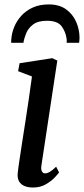

<svg xmlns="http://www.w3.org/2000/svg" viewBox="-20 -826 375 856"><path d="M127 10Q104.7 10 88.6 3.1Q72.5 -3.9 64.7 -17.9Q57 -31.9 58.9 -53.3Q60.9 -73.7 66.2 -108.5Q71.5 -143.4 78.3 -188.2Q85.2 -232.9 93.1 -283.3Q101 -333.6 108.5 -385.3Q116 -437 122.5 -485.1L60.7 -508.7L67.3 -544.1L213.1 -566.6L235.5 -556L164.7 -88.8Q161.9 -70.8 166.8 -62Q171.8 -53.1 180 -53.1Q190.2 -53.1 201.8 -59.7Q213.3 -66.2 230.3 -82.8L243.3 -57.2Q238.5 -50.1 223.2 -33.9Q207.8 -17.8 183.5 -3.9Q159.1 10 127 10ZM197.6 -806.3Q244 -806.3 274.2 -784.7Q304.4 -763.1 319.5 -728.8Q334.6 -694.5 334.6 -656.3Q334.5 -652.1 333.8 -645.6Q333.2 -639.1 332.7 -635.1H277.1Q277.4 -639.6 277.5 -643.8Q277.7 -648.1 277 -652.7Q272.7 -684.7 254.6 -709Q236.5 -733.4 189.3 -733.4Q149.5 -733.4 127.7 -716.9Q105.9 -700.4 96.7 -677.5Q87.4 -654.6 84.4 -635.1H29.8Q29.8 -639.3 29.9 -643.3Q29.9 -647.3 30.4 -650.8Q32.2 -678.1 43.3 -705.6Q54.4 -733 75.2 -755.9Q96 -778.8 126.4 -792.5Q156.8 -806.3 197.6 -806.3Z"/></svg>

Font: Merriweather 7pt Light
Style: Italic
Weight: 300
Italic angle: -7.8°
Designer: Eben Sorkin
Foundry: Eben Sorkin
Version: Version 2.200;gftools[0.9.31]